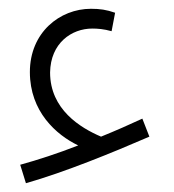

<svg xmlns="http://www.w3.org/2000/svg" viewBox="-20 -518 396 437"><path d="M39 -101C127 -126 237 -171 320 -207L304 -248C274 -234 242 -220 210 -207C163 -227 94 -269 94 -353C95 -420 143 -453 190 -453C202 -453 216 -452 234 -447L242 -489C222 -496 207 -498 187 -498C116 -498 48 -444 48 -354C48 -264 108 -211 158 -187C112 -169 66 -154 26 -143Z"/></svg>

Font: Noto Sans Arabic ExtCond Light
Style: Regular
Weight: 300
Width: 2
Designer: Monotype Design Team, Nadine Chahine, Nizar Qandah and Khaled Hosny
Foundry: Monotype Imaging Inc.
Version: Version 2.012